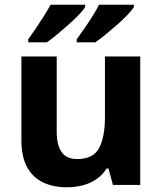

<svg xmlns="http://www.w3.org/2000/svg" viewBox="-20 -786 689 816"><path d="M576 -546V0H460L441 -70H433Q416 -42 389 -24Q362 -6 330.5 2Q299 10 264 10Q206 10 162.5 -11Q119 -32 95 -76Q71 -120 71 -190V-546H221V-227Q221 -169 242 -139.5Q263 -110 308 -110Q376 -110 401 -156.5Q426 -203 426 -289V-546ZM549 -756Q541 -743 522 -723Q503 -703 478 -681Q453 -659 428.5 -639Q404 -619 385 -606H306V-619Q320 -638 338 -664Q356 -690 373 -717Q390 -744 401 -766H549ZM342 -756Q334 -743 315 -723Q296 -703 271 -681Q246 -659 222 -639Q198 -619 179 -606H100V-619Q114 -638 131.5 -664Q149 -690 166 -717Q183 -744 195 -766H342Z"/></svg>

Font: Noto Sans Syriac Eastern
Style: Bold
Weight: 700
Designer: Patrick Giasson and the Monotype Design Team
Foundry: Monotype Imaging Inc.
Version: Version 3.001